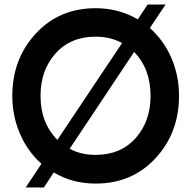

<svg xmlns="http://www.w3.org/2000/svg" viewBox="-20 -796 844 843"><path d="M638 -673Q699 -619 732.5 -541.5Q766 -464 766 -375Q766 -213 663 -101.5Q560 10 400 10Q297 10 216 -39L173 27H93L162 -77Q102 -130 68 -208Q34 -286 34 -375Q34 -537 137 -648.5Q240 -760 400 -760Q501 -760 585 -711L628 -776H707ZM158 -375Q158 -256 232 -182L516 -607Q465 -635 400 -635Q290 -635 224 -561.5Q158 -488 158 -375ZM400 -116Q510 -116 575.5 -189.5Q641 -263 641 -375Q641 -494 569 -568L286 -143Q334 -116 400 -116Z"/></svg>

Font: Oakes Grotesk
Style: Bold
Weight: 600
Designer: Samuel Oakes
Foundry: Samuel Oakes
Version: Version 1.000;PS 001.000;hotconv 1.0.88;makeotf.lib2.5.64775